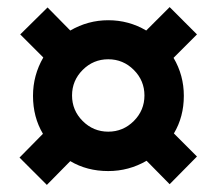

<svg xmlns="http://www.w3.org/2000/svg" viewBox="-20 -604 596 541"><path d="M73 -334Q73 -392 102 -442L37 -507L114 -583L178 -518Q228 -547 285 -547Q343 -547 392 -518L458 -584L535 -507L469 -441Q498 -392 498 -334Q498 -275 470 -228L535 -163L458 -85L393 -151Q343 -122 285 -122Q225 -122 178 -150L112 -83L35 -160L101 -227Q73 -274 73 -334ZM213 -407Q183 -377 183 -335Q183 -293 213 -263Q243 -233 285 -233Q327 -233 357 -263Q387 -293 387 -335Q387 -377 357 -407Q327 -437 285 -437Q243 -437 213 -407Z"/></svg>

Font: Libra Sans
Style: Bold Italic
Weight: 700
Italic angle: -12°
Foundry: Context Ltd
Version: Version 1.002